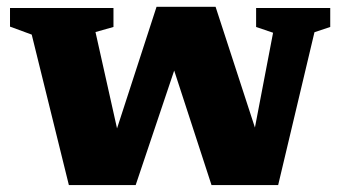

<svg xmlns="http://www.w3.org/2000/svg" viewBox="-20 -542 1014 566"><path d="M785 -445.5 735 -462.5V-518.5H953.5V-462.5L907 -447L800 3.5H603.5L493.5 -334L380 3.5H183L73.5 -440L9.5 -463.5V-518.5H314.5V-462.5L261.5 -447.5L325 -163.5L441.5 -522H615.5L731.5 -166Z"/></svg>

Font: Newsreader 6pt
Style: Bold
Weight: 700
Designer: Hugues Gentile
Foundry: Production Type
Version: Version 1.003; ttfautohint (v1.8.3)